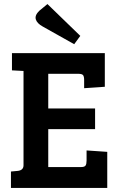

<svg xmlns="http://www.w3.org/2000/svg" viewBox="-20 -927 589 947"><path d="M509 0H34V-81L67 -84Q96 -87 96 -112V-577L39 -580V-665H497V-499L395 -492V-532Q395 -549 390 -556Q385 -563 366 -563H218V-392H449V-290H218V-103H379Q397 -103 402 -110.5Q407 -118 407 -135V-185L509 -178ZM214 -907 376 -750 346 -709 191 -796Q162 -812 156.5 -832Q151 -852 174 -874Z"/></svg>

Font: Bree Serif
Style: Regular
Weight: 400
Designer: Veronika Burian, Jos Scaglione
Foundry: TypeTogether
Version: Version 1.001